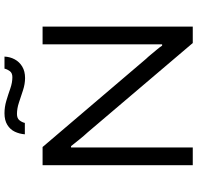

<svg xmlns="http://www.w3.org/2000/svg" viewBox="-32 -868 900 877"><g transform="rotate(-90 418.5 -430.0)"><path d="M102 0V-686H185L588 -213Q596 -205 607 -191.5Q618 -178 629.5 -164.5Q641 -151 648 -140H654Q654 -157 654 -179Q654 -201 654 -220V-686H735V0H660L252 -480Q237 -496 218.5 -519Q200 -542 189 -556H183Q183 -539 183 -515Q183 -491 183 -469V0ZM243 -767Q245 -792 255 -813Q265 -834 286 -847Q307 -860 339 -860Q368 -860 396.5 -851.5Q425 -843 452 -833.5Q479 -824 504 -824Q523 -824 531.5 -835.5Q540 -847 543 -860H598Q597 -835 585.5 -813.5Q574 -792 552.5 -779Q531 -766 500 -766Q473 -766 444 -775.5Q415 -785 388 -794Q361 -803 336 -803Q316 -803 307 -791.5Q298 -780 295 -767Z"/></g></svg>

Font: Archivo SemiExpanded Light
Style: Regular
Weight: 300
Width: 6
Designer: Hector Gatti
Foundry: Omnibus-Type
Version: Version 2.001